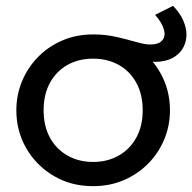

<svg xmlns="http://www.w3.org/2000/svg" viewBox="-20 -623 659 658"><path d="M299 15Q223 15 163.5 -20.5Q104 -56 70 -115Q36 -174 36 -245Q36 -297.5 55.5 -344.5Q75 -391.5 110.5 -427.8Q146 -464 194 -484.5Q242 -505 299 -505Q375.5 -505 435 -469.5Q494.5 -434 528.5 -375Q562.5 -316 562.5 -245Q562.5 -192.5 543 -145.5Q523.5 -98.5 488 -62.5Q452.5 -26.5 404.5 -5.8Q356.5 15 299 15ZM299 -68Q348.5 -68 386.8 -89.8Q425 -111.5 447 -151.2Q469 -191 469 -245Q469 -299.5 447.2 -339.2Q425.5 -379 387 -400.5Q348.5 -422 299 -422Q249.5 -422 211.2 -400.5Q173 -379 151.2 -339.2Q129.5 -299.5 129.5 -245Q129.5 -191 151.2 -151.2Q173 -111.5 211.5 -89.8Q250 -68 299 -68ZM510.5 -411Q490.5 -411 466.8 -417.2Q443 -423.5 416.5 -432Q390 -440.5 360.8 -447Q331.5 -453.5 300.5 -453.5L300 -505Q342.5 -505 380 -496.2Q417.5 -487.5 447 -479Q476.5 -470.5 494.5 -470.5Q520.5 -470.5 532.2 -480.8Q544 -491 544 -506.5Q544 -519.5 536 -536.5Q528 -553.5 511.5 -572L573 -603Q596.5 -579 607.8 -553.2Q619 -527.5 619 -504.5Q619 -478.5 606.5 -457.2Q594 -436 569.8 -423.5Q545.5 -411 510.5 -411Z"/></svg>

Font: Geologica Cursive Light
Style: Regular
Weight: 300
Designer: Sindre Bremnes, Frode Helland
Foundry: Monokrom Skriftforlag AS
Version: Version 1.010;gftools[0.9.28]